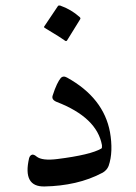

<svg xmlns="http://www.w3.org/2000/svg" viewBox="-20 -667 490 693"><path d="M170 -322Q178 -347 185.5 -362.5Q193 -378 199 -385Q208 -395 222 -387Q354 -314 377 -190Q383 -156 382 -125Q381 -94 372 -68Q366 -53 351 -44Q304 -19 251 -7Q198 5 141 6Q61 8 85 -96Q88 -107 97 -109Q104 -109 112 -102Q132 -86 187 -93Q307 -108 346 -131Q349 -133 348 -143Q330 -243 185 -299Q165 -307 170 -322ZM189 -645Q191 -648 197 -647Q237 -633 268 -605Q272 -601 269 -597L222 -521Q219 -516 212 -522Q208 -525 191 -536Q174 -547 142 -566Q137 -569 140 -572Z"/></svg>

Font: Amiri Modified
Style: Regular
Weight: 400
Version: 0.117-H1